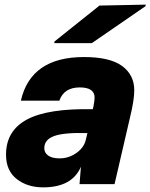

<svg xmlns="http://www.w3.org/2000/svg" viewBox="-20 -794 649 828"><path d="M342 -548Q454 -548 506.5 -509.5Q559 -471 559 -405Q559 -362 541 -289L474 0H323L329 -75Q291 14 166 14Q98 14 52 -22Q6 -58 6 -127Q6 -230 96 -278.5Q186 -327 380 -323L383 -335Q388 -362 388 -373Q388 -417 324 -417Q256 -417 236 -360H70Q113 -548 342 -548ZM171 -155Q171 -135 188 -123Q205 -111 237 -111Q276 -111 309 -134Q342 -157 350 -191L357 -220Q257 -223 214 -207.5Q171 -192 171 -155ZM214 -608 215 -615 409 -770 609 -774 607 -767 376 -608Z"/></svg>

Font: Nacelle Heavy
Style: Italic
Weight: 800
Italic angle: -12°
Designer: Sora Sagano
Foundry: Sora Sagano
Version: Version 1.000;FEAKit 1.0